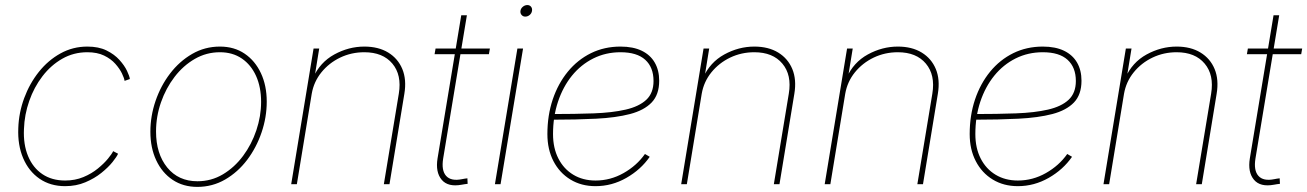

<svg xmlns="http://www.w3.org/2000/svg" viewBox="-20 -732 5195 763"><path d="M238.8 7.8Q180.2 7.8 137.2 -21.7Q94.2 -51.3 72 -103.5Q49.8 -155.8 52.7 -222.7Q54.7 -284.2 76.2 -342.3Q97.7 -400.4 134.5 -446.5Q171.4 -492.7 220.5 -519.8Q269.5 -546.9 327.1 -546.9Q372.1 -546.9 403.3 -531.5Q434.6 -516.1 454.6 -493.9Q474.6 -471.7 484.6 -450.7Q494.6 -429.7 496.1 -418L475.1 -410.6Q473.6 -421.4 464.6 -440.2Q455.6 -459 438.2 -478.5Q420.9 -498 393.6 -511.2Q366.2 -524.4 327.1 -524.4Q272.5 -524.4 227.3 -498.5Q182.1 -472.7 148.7 -429Q115.2 -385.3 96.2 -330.8Q77.1 -276.4 75.2 -219.2Q72.3 -157.7 91.6 -111.6Q110.8 -65.4 148.4 -40Q186 -14.6 238.8 -14.6Q278.3 -14.6 311.3 -28.3Q344.2 -42 368.9 -62.3Q393.6 -82.5 409.2 -101.6Q424.8 -120.6 429.7 -131.3L449.2 -121.1Q444.3 -109.4 427.2 -88.1Q410.2 -66.9 382.8 -44.9Q355.5 -22.9 319.1 -7.6Q282.7 7.8 238.8 7.8Z M764.2 10.7Q708 10.7 666 -17.3Q624 -45.4 600.8 -95Q577.6 -144.5 577.6 -208.5Q577.6 -270.5 598.1 -330.8Q618.7 -391.1 655.8 -439.7Q692.9 -488.3 743.4 -517.6Q793.9 -546.9 854 -546.9Q910.6 -546.9 952.1 -518.8Q993.7 -490.7 1016.8 -441.4Q1040 -392.1 1040 -328.1Q1040 -266.1 1019.5 -205.8Q999 -145.5 962.2 -96.7Q925.3 -47.9 874.8 -18.6Q824.2 10.7 764.2 10.7ZM764.6 -11.7Q819.8 -11.7 866 -39.3Q912.1 -66.9 946 -112.5Q980 -158.2 998.8 -214.4Q1017.6 -270.5 1017.6 -327.1Q1017.6 -385.7 997.6 -430.2Q977.5 -474.6 940.9 -499.5Q904.3 -524.4 854 -524.4Q800.3 -524.4 754.4 -498Q708.5 -471.7 673.8 -426.5Q639.2 -381.3 619.6 -325Q600.1 -268.6 600.1 -209.5Q600.1 -121.1 644.5 -66.4Q689 -11.7 764.6 -11.7Z M1218.8 -359.4 1159.7 0H1137.2L1226.1 -539.1H1248.5L1229.5 -421.9H1223.6Q1251.5 -484.4 1308.6 -515.6Q1365.7 -546.9 1427.7 -546.9Q1483.9 -546.9 1522.7 -523.2Q1561.5 -499.5 1578.9 -457.5Q1596.2 -415.5 1586.9 -359.4L1527.8 0H1505.4L1564.9 -359.9Q1577.1 -434.1 1539.3 -479.2Q1501.5 -524.4 1427.7 -524.4Q1376.5 -524.4 1332 -503.2Q1287.6 -481.9 1257.3 -444.6Q1227.1 -407.2 1218.8 -359.4Z M1926.8 -539.1 1922.9 -516.6H1707L1710.9 -539.1ZM1813 -671.4H1835.4L1741.2 -102.5Q1733.4 -54.7 1752.9 -33Q1772.5 -11.2 1815.9 -20Q1820.8 -21 1826.7 -22Q1832.5 -22.9 1837.4 -23.4L1838.4 -1.5Q1832.5 -1 1826.7 0Q1820.8 1 1814.9 2Q1760.3 12.2 1735.1 -17.8Q1710 -47.9 1718.8 -102.5Z M1946.8 0 2036.1 -539.1H2058.6L1969.2 0ZM2067.4 -666Q2058.1 -666 2052.5 -672.9Q2046.9 -679.7 2048.3 -689Q2049.8 -698.7 2057.9 -705.3Q2065.9 -711.9 2075.7 -711.9Q2085 -711.9 2090.3 -705.3Q2095.7 -698.7 2094.2 -689Q2092.8 -679.2 2085 -672.6Q2077.1 -666 2067.4 -666Z M2346.7 7.8Q2290 7.8 2246.8 -18.6Q2203.6 -44.9 2179.4 -91.6Q2155.3 -138.2 2155.3 -199.2Q2155.3 -273.4 2176.5 -336.7Q2197.8 -399.9 2236.6 -447.3Q2275.4 -494.6 2328.6 -520.8Q2381.8 -546.9 2445.8 -546.9Q2496.1 -546.9 2530.3 -530.3Q2564.5 -513.7 2582 -483.2Q2599.6 -452.6 2599.6 -411.1Q2599.6 -356 2569.6 -324.7Q2539.6 -293.5 2483.6 -278.8Q2427.7 -264.2 2349.1 -260.3Q2270.5 -256.3 2173.8 -256.3V-278.8Q2264.6 -278.8 2338.9 -281.5Q2413.1 -284.2 2466.3 -296.4Q2519.5 -308.6 2548.3 -335.4Q2577.1 -362.3 2577.1 -410.2Q2577.1 -464.4 2544.2 -494.4Q2511.2 -524.4 2445.8 -524.4Q2387.2 -524.4 2337.9 -499.8Q2288.6 -475.1 2252.9 -431.2Q2217.3 -387.2 2197.5 -327.9Q2177.7 -268.6 2177.7 -199.2Q2177.7 -143.6 2199 -102.1Q2220.2 -60.5 2258.3 -37.6Q2296.4 -14.6 2346.7 -14.6Q2405.8 -14.6 2458 -44.2Q2510.3 -73.7 2543 -120.1L2562 -108.9Q2526.9 -58.1 2469.2 -25.1Q2411.6 7.8 2346.7 7.8Z M2768.6 -359.4 2709.5 0H2687L2775.9 -539.1H2798.3L2779.3 -421.9H2773.4Q2801.3 -484.4 2858.4 -515.6Q2915.5 -546.9 2977.5 -546.9Q3033.7 -546.9 3072.5 -523.2Q3111.3 -499.5 3128.7 -457.5Q3146 -415.5 3136.7 -359.4L3077.6 0H3055.2L3114.7 -359.9Q3127 -434.1 3089.1 -479.2Q3051.3 -524.4 2977.5 -524.4Q2926.3 -524.4 2881.8 -503.2Q2837.4 -481.9 2807.1 -444.6Q2776.9 -407.2 2768.6 -359.4Z M3338.9 -359.4 3279.8 0H3257.3L3346.2 -539.1H3368.7L3349.6 -421.9H3343.8Q3371.6 -484.4 3428.7 -515.6Q3485.8 -546.9 3547.9 -546.9Q3604 -546.9 3642.8 -523.2Q3681.6 -499.5 3699 -457.5Q3716.3 -415.5 3707 -359.4L3647.9 0H3625.5L3685.1 -359.9Q3697.3 -434.1 3659.4 -479.2Q3621.6 -524.4 3547.9 -524.4Q3496.6 -524.4 3452.1 -503.2Q3407.7 -481.9 3377.4 -444.6Q3347.2 -407.2 3338.9 -359.4Z M4024.9 7.8Q3968.3 7.8 3925 -18.6Q3881.8 -44.9 3857.7 -91.6Q3833.5 -138.2 3833.5 -199.2Q3833.5 -273.4 3854.7 -336.7Q3876 -399.9 3914.8 -447.3Q3953.6 -494.6 4006.8 -520.8Q4060.1 -546.9 4124 -546.9Q4174.3 -546.9 4208.5 -530.3Q4242.7 -513.7 4260.3 -483.2Q4277.8 -452.6 4277.8 -411.1Q4277.8 -356 4247.8 -324.7Q4217.8 -293.5 4161.9 -278.8Q4106 -264.2 4027.3 -260.3Q3948.7 -256.3 3852.1 -256.3V-278.8Q3942.9 -278.8 4017.1 -281.5Q4091.3 -284.2 4144.5 -296.4Q4197.8 -308.6 4226.6 -335.4Q4255.4 -362.3 4255.4 -410.2Q4255.4 -464.4 4222.4 -494.4Q4189.5 -524.4 4124 -524.4Q4065.4 -524.4 4016.1 -499.8Q3966.8 -475.1 3931.2 -431.2Q3895.5 -387.2 3875.7 -327.9Q3856 -268.6 3856 -199.2Q3856 -143.6 3877.2 -102.1Q3898.4 -60.5 3936.5 -37.6Q3974.6 -14.6 4024.9 -14.6Q4084 -14.6 4136.2 -44.2Q4188.5 -73.7 4221.2 -120.1L4240.2 -108.9Q4205.1 -58.1 4147.5 -25.1Q4089.8 7.8 4024.9 7.8Z M4446.8 -359.4 4387.7 0H4365.2L4454.1 -539.1H4476.6L4457.5 -421.9H4451.7Q4479.5 -484.4 4536.6 -515.6Q4593.8 -546.9 4655.8 -546.9Q4711.9 -546.9 4750.7 -523.2Q4789.6 -499.5 4806.9 -457.5Q4824.2 -415.5 4814.9 -359.4L4755.9 0H4733.4L4793 -359.9Q4805.2 -434.1 4767.3 -479.2Q4729.5 -524.4 4655.8 -524.4Q4604.5 -524.4 4560.1 -503.2Q4515.6 -481.9 4485.4 -444.6Q4455.1 -407.2 4446.8 -359.4Z M5154.8 -539.1 5150.9 -516.6H4935.1L4939 -539.1ZM5041 -671.4H5063.5L4969.2 -102.5Q4961.4 -54.7 4981 -33Q5000.5 -11.2 5043.9 -20Q5048.8 -21 5054.7 -22Q5060.5 -22.9 5065.4 -23.4L5066.4 -1.5Q5060.5 -1 5054.7 0Q5048.8 1 5043 2Q4988.3 12.2 4963.1 -17.8Q4938 -47.9 4946.8 -102.5Z"/></svg>

Font: Inter 18pt Thin
Style: Italic
Weight: 250
Italic angle: -9.3988°
Version: Version 4.001;git-66647c0bb